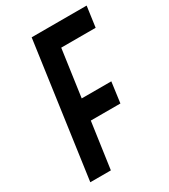

<svg xmlns="http://www.w3.org/2000/svg" viewBox="-185 -840 821 930"><g transform="rotate(-30 226.0 -375.0)"><path d="M40 0 145 -750H452.5L436.5 -635H244L207 -372.5H372.5L357 -257.5H191.5L155 0Z"/></g></svg>

Font: Mohave SemiBold
Style: Italic
Weight: 600
Italic angle: -8°
Designer: Gumpita Rahayu
Foundry: Tokotype
Version: Version 2.003